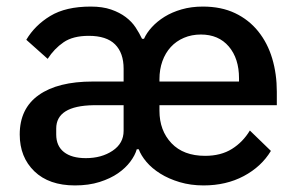

<svg xmlns="http://www.w3.org/2000/svg" viewBox="-20 -552 905 584"><path d="M264 -232Q151 -230 151 -161V-143Q151 -108 174.5 -89.5Q198 -71 241 -71Q289 -71 322.5 -93.5Q356 -116 356 -154V-232ZM707 -304V-314Q707 -374 676 -410.5Q645 -447 591 -447Q563 -447 539.5 -437Q516 -427 499.5 -409Q483 -391 474 -366Q465 -341 465 -311V-304ZM604 -78Q652 -78 685.5 -99Q719 -120 740 -155L804 -93Q775 -45 721.5 -16.5Q668 12 599 12Q560 12 526.5 2Q493 -8 467.5 -24Q442 -40 425.5 -59.5Q409 -79 402 -98H396Q391 -80 376.5 -60.5Q362 -41 339 -25Q316 -9 283 1.5Q250 12 208 12Q129 12 84.5 -31Q40 -74 40 -143Q40 -222 98 -263Q156 -304 262 -304H356V-343Q356 -391 330 -417Q304 -443 250 -443Q202 -443 173.5 -423.5Q145 -404 125 -373L60 -431Q86 -475 133 -503.5Q180 -532 256 -532Q292 -532 318 -523Q344 -514 362.5 -500Q381 -486 392.5 -468.5Q404 -451 412 -434H418Q426 -452 442 -469.5Q458 -487 480.5 -501Q503 -515 532.5 -523.5Q562 -532 597 -532Q653 -532 695 -512Q737 -492 765.5 -456.5Q794 -421 808 -374Q822 -327 822 -273V-232H465V-215Q465 -155 501.5 -116.5Q538 -78 604 -78Z"/></svg>

Font: IBM Plex Thai Medium
Style: Regular
Weight: 500
Designer: Mike Abbink, Paul van der Laan, Pieter van Rosmalen, Ben Mitchell, Mark Frömberg
Foundry: Bold Monday
Version: Version 1.0